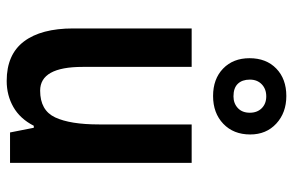

<svg xmlns="http://www.w3.org/2000/svg" viewBox="-171 -788 876 574"><g transform="rotate(90 267.0 -501.0)"><path d="M467 -636V-93H376L362 -164H356Q335 -123 300 -103Q265 -83 222 -83Q143 -83 104 -134.5Q65 -186 65 -282V-636H180V-310Q180 -183 251 -183Q310 -183 331 -228Q352 -273 352 -359V-636ZM267 -700Q216 -700 185 -730Q154 -760 154 -809Q154 -859 185 -889Q216 -919 267 -919Q317 -919 349.5 -889Q382 -859 382 -811Q382 -761 350 -730.5Q318 -700 267 -700ZM268 -761Q289 -761 303 -774Q317 -787 317 -810Q317 -832 303.5 -845.5Q290 -859 268 -859Q246 -859 232 -845.5Q218 -832 218 -810Q218 -787 230.5 -774Q243 -761 268 -761Z"/></g></svg>

Font: Noto Sans Kannada UI Condensed SemiBold
Style: Regular
Weight: 600
Width: 3
Designer: Jelle Bosma - Monotype Design Team
Foundry: Monotype Imaging Inc.
Version: Version 2.005; ttfautohint (v1.8.4.7-5d5b)